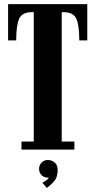

<svg xmlns="http://www.w3.org/2000/svg" viewBox="-20 -720 459 924"><path d="M83.5 0V-39H142.5V-661.5H134.5Q85.5 -661.5 71.8 -629Q58 -596.5 58 -525.5H19V-700H400V-525.5H361.5Q361.5 -596.5 347.8 -629Q334 -661.5 285 -661.5H277V-39H338V0ZM205.5 184.5 183.5 159Q188.5 157.5 200 150Q211.5 142.5 215 134.5Q214 135 210 135Q192.5 135 180.2 122.8Q168 110.5 168 92.5Q168 74.5 180.2 62.2Q192.5 50 210 50Q229.5 50 243.5 62.2Q257.5 74.5 257.5 99Q257.5 134.5 238 155Q218.5 175.5 205.5 184.5Z"/></svg>

Font: Imbue 10pt ExtraBold
Style: Regular
Weight: 800
Designer: Tyler Finck
Foundry: Etcetera Type Company
Version: Version 1.102; ttfautohint (v1.8.3)